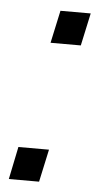

<svg xmlns="http://www.w3.org/2000/svg" viewBox="-44 -540 290 569"><g transform="rotate(5 101.5 -255.0)"><path d="M92 -413 113 -510H203L182 -413ZM4 0 24 -97H115L94 0Z"/></g></svg>

Font: Saira ExtraCondensed Medium
Style: Italic
Weight: 500
Width: 2
Italic angle: -12°
Designer: Hector Gatti with collaboration of the Omnibus-Type team
Foundry: Omnibus-Type
Version: Version 1.101